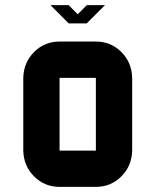

<svg xmlns="http://www.w3.org/2000/svg" viewBox="-20 -729 606 749"><path d="M354 -141.6V-425.3H212.4V-141.6ZM495.6 -141.6Q494.1 -81.5 453.4 -40.8Q412.6 0 354 0H212.4Q153.8 0 113 -40.8Q72.3 -81.5 70.8 -141.6V-425.3Q72.3 -485.4 113 -526.1Q153.8 -566.9 212.4 -566.9H354Q412.6 -566.9 453.4 -526.1Q494.1 -485.4 495.6 -425.3ZM389.6 -709 318.8 -638.2V-637.7H247.6V-638.2L176.8 -709H247.6L283.2 -673.3L318.8 -709Z"/></svg>

Font: Blazma
Style: Regular
Weight: 400
Designer: GGBotNet
Version: 1.00